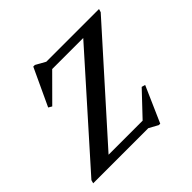

<svg xmlns="http://www.w3.org/2000/svg" viewBox="-194 -876 1080 1080"><g transform="rotate(-45 346.0 -336.0)"><path d="M704 -670 698 -650.5 162.5 -52.5H433.5L564 -190.5L585.5 -184.5L491.5 29.5H480L426 0H-12.5L-7 -19.5L526 -617.5H279L130.5 -468.5L110 -480.5L213.5 -702.5H226.5L284.5 -670Z"/></g></svg>

Font: Newsreader 16pt SemiBold
Style: Italic
Weight: 600
Italic angle: -17°
Designer: Hugues Gentile
Foundry: Production Type
Version: Version 1.003; ttfautohint (v1.8.3)